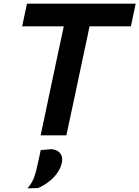

<svg xmlns="http://www.w3.org/2000/svg" viewBox="-20 -733 755 1040"><path d="M200 0Q212.5 -57.5 224 -111.8Q235.5 -166 249.5 -233.5L296 -453Q304.5 -491.5 311.5 -525Q318.5 -558.5 325.5 -590.5H100L126 -713H715L689 -590.5H465Q458.5 -558.5 451.5 -525Q444 -491.5 436 -453L389.5 -233.5Q375 -166 363.5 -112Q352 -57.5 339.5 0ZM129 287.5Q153.5 258 164.5 228.5Q175.5 199 183 160.5L192 120.5Q196 100 200.5 80L260 75Q292.5 78.5 307 98.5Q317 112.5 317 131Q317 138 315.5 146Q306.5 190 272 226.5Q237.5 263 186.5 285.5Z"/></svg>

Font: Heraclito SemiBold
Style: Italic
Weight: 600
Italic angle: -12°
Designer: Kostas Bartsokas (font) & Cristiano Sobral (main changes)
Foundry: Kostas Bartsokas (font) & Cristiano Sobral (main changes)
Version: Version 1.00;July 8, 2020;FontCreator 13.0.0.2655 64-bit